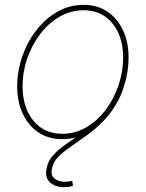

<svg xmlns="http://www.w3.org/2000/svg" viewBox="-20 -567 605 797"><path d="M237.8 10.7Q181.6 10.7 139.6 -17.3Q97.7 -45.4 74.5 -95Q51.3 -144.5 51.3 -208.5Q51.3 -270.5 71.8 -330.8Q92.3 -391.1 129.4 -439.7Q166.5 -488.3 217 -517.6Q267.6 -546.9 327.6 -546.9Q384.3 -546.9 425.8 -518.8Q467.3 -490.7 490.5 -441.4Q513.7 -392.1 513.7 -328.1Q513.7 -266.1 493.2 -205.8Q472.7 -145.5 435.8 -96.7Q398.9 -47.9 348.4 -18.6Q297.9 10.7 237.8 10.7ZM238.3 -11.7Q293.5 -11.7 339.6 -39.3Q385.7 -66.9 419.7 -112.5Q453.6 -158.2 472.4 -214.4Q491.2 -270.5 491.2 -327.1Q491.2 -385.7 471.2 -430.2Q451.2 -474.6 414.6 -499.5Q377.9 -524.4 327.6 -524.4Q273.9 -524.4 228 -498Q182.1 -471.7 147.5 -426.5Q112.8 -381.3 93.3 -325Q73.7 -268.6 73.7 -209.5Q73.7 -121.1 118.2 -66.4Q162.6 -11.7 238.3 -11.7ZM245.6 210Q210.9 210 188.7 191.2Q166.5 172.4 172.9 134.3Q178.2 102.1 200.7 77.4Q223.1 52.7 255.6 30.3Q288.1 7.8 324.7 -17.8Q361.3 -43.5 395.8 -76.9Q430.2 -110.4 456.1 -157Q481.9 -203.6 492.7 -268.6H508.3Q497.1 -200.2 471.2 -151.1Q445.3 -102.1 411.4 -66.9Q377.4 -31.7 341.6 -6.1Q305.7 19.5 274.2 41.3Q242.7 63 221.2 85Q199.7 106.9 195.3 134.3Q190.4 162.6 207.3 175Q224.1 187.5 249 187.5Q257.3 187.5 264.9 186.5Q272.5 185.5 279.8 183.6L282.7 204.6Q273.9 207.5 264.6 208.7Q255.4 210 245.6 210Z"/></svg>

Font: Inter 18pt Thin
Style: Italic
Weight: 250
Italic angle: -9.3988°
Version: Version 4.001;git-66647c0bb